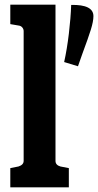

<svg xmlns="http://www.w3.org/2000/svg" viewBox="-20 -800 419 820"><path d="M24 -82 59 -89Q81 -96 81 -113V-667Q81 -676 75 -683Q69 -690 59 -691L24 -697V-780H217V-113Q217 -95 238 -89L274 -82V0H24ZM284 -779Q379 -781 379 -731Q379 -709 368 -673.5Q357 -638 332 -571Q320 -535 313 -517L254 -535Q266 -589 274 -655.5Q282 -722 284 -779Z"/></svg>

Font: Enriqueta
Style: Bold
Weight: 700
Designer: Viviana Monsalve, Gustavo Ibarra
Foundry: 72Puntos
Version: Version 2.000